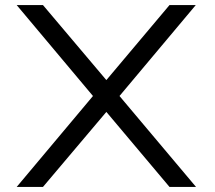

<svg xmlns="http://www.w3.org/2000/svg" viewBox="-20 -740 852 760"><path d="M651 -720H755L453 -360L756 0H651L401 -297L150 0H46L348 -360L46 -720H150L401 -423Z"/></svg>

Font: Orbitron
Style: Regular
Weight: 400
Designer: Matt McInerney
Foundry: Matt McInerney
Version: 1.000